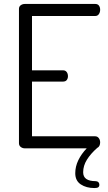

<svg xmlns="http://www.w3.org/2000/svg" viewBox="-20 -751 548 972"><path d="M324 -365Q324 -354 318 -346Q312 -338 299 -338H142V-61H462Q473 -61 480 -52Q487 -43 487 -30Q487 -21 483.5 -13.5Q480 -6 472 -2Q439 27 420 57.5Q401 88 401 121Q401 144 417 155Q433 166 463 166Q472 166 477.5 171Q483 176 483 184Q483 193 477.5 197Q472 201 458 201Q417 201 389 182.5Q361 164 361 126Q361 92 376.5 60Q392 28 419 0H106Q94 0 85 -7Q76 -14 76 -26V-706Q76 -718 85 -724.5Q94 -731 106 -731H462Q475 -731 481 -722.5Q487 -714 487 -702Q487 -689 480.5 -679.5Q474 -670 462 -670H142V-395H299Q311 -395 317.5 -386.5Q324 -378 324 -365Z"/></svg>

Font: Dosis
Style: Regular
Weight: 400
Designer: Edgar Tolentino, Pablo Impallari, Igino Marini
Foundry: Edgar Tolentino, Pablo Impallari, Igino Marini
Version: Version 1.007;Glyphs 3.1.1 (3134)